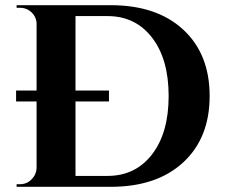

<svg xmlns="http://www.w3.org/2000/svg" viewBox="-20 -720 872 740"><path d="M407 0H44V-10H57Q83 -10 101.5 -28.5Q120 -47 121 -73V-329H42V-371H121V-633Q117 -666 87 -683Q73 -690 57 -690H44V-700H407Q584 -700 686 -606Q788 -512 788 -350Q788 -188 686 -94Q584 0 407 0ZM271 -329V-42H394Q502 -42 566 -125Q630 -208 630 -350Q630 -492 566 -575Q502 -658 394 -658H271V-371H400V-329Z"/></svg>

Font: Cinzel Decorative
Style: Bold
Weight: 700
Version: Version 1.002;PS 001.002;hotconv 1.0.56;makeotf.lib2.0.21325